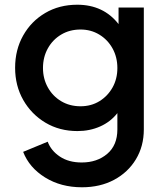

<svg xmlns="http://www.w3.org/2000/svg" viewBox="-20 -573 695 813"><path d="M327 220Q404 220 463 188.5Q522 157 555.5 101.5Q589 46 589 -25V-541H482V-471Q418 -553 307 -553Q231 -553 171.5 -518Q112 -483 78 -422.5Q44 -362 44 -286Q44 -210 78.5 -149.5Q113 -89 172.5 -53.5Q232 -18 308 -18Q360 -18 404 -37.5Q448 -57 477 -94V-25Q477 42 434 78.5Q391 115 326 115Q271 115 233.5 90Q196 65 182 27L78 70Q104 137 171 178.5Q238 220 327 220ZM321 -123Q275 -123 239 -144.5Q203 -166 182.5 -203Q162 -240 162 -285Q162 -331 182.5 -368Q203 -405 239 -426.5Q275 -448 321 -448Q365 -448 400.5 -426.5Q436 -405 456.5 -368Q477 -331 477 -285Q477 -239 456.5 -202.5Q436 -166 401 -144.5Q366 -123 321 -123Z"/></svg>

Font: Custom Plus Jakarta Sans SemiBold
Style: Regular
Weight: 600
Designer: Gumpita Rahayu & FullSphere
Foundry: Tokotype & FullSphere
Version: Version 1.001;hotconv 1.0.117;makeotfexe 2.5.65602